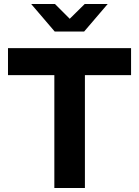

<svg xmlns="http://www.w3.org/2000/svg" viewBox="-20 -941 696 961"><path d="M20 0ZM20 -565V-700H636V-565H405V0H252V-565ZM255 -921 329 -847 404 -921H519L401 -783H254L136 -921Z"/></svg>

Font: Rosa Sans
Style: Bold
Weight: 700
Designer: Pentagram / MCKL
Foundry: Pentagram / MCKL
Version: Version 1.005;September 16, 2019;FontCreator 11.5.0.2425 64-